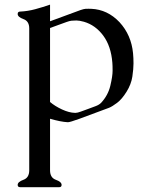

<svg xmlns="http://www.w3.org/2000/svg" viewBox="-20 -504 624 811"><path d="M542 -278.8Q543.9 -258.8 543.9 -236.1Q543.9 -213.4 539.1 -180.7Q534.2 -147.9 514.6 -116.5Q495.1 -85 474.6 -69.6Q454.1 -54.2 440.9 -48.8Q355.5 -16.6 315.4 -2.2Q275.4 12.2 267.6 12.2H265.6Q236.8 10.7 191.4 -2.4V215.3Q191.4 246.6 215.8 255.4Q240.2 264.2 240.2 276.9Q240.2 286.6 230.5 286.6H64.9Q54.7 286.6 54.7 276.9Q54.7 264.2 79.1 255.4Q103.5 246.6 103.5 215.3V-383.8Q103.5 -414.6 79.1 -423.3Q54.7 -432.1 54.7 -444.8Q54.7 -455.1 64.9 -455.1Q97.2 -456.5 128.7 -465.1Q160.2 -473.6 191.4 -484.4V-414.1L319.8 -461.4Q334 -466.3 341.8 -466.8Q349.6 -467.3 354.5 -467Q359.4 -466.8 365.2 -466.8Q434.1 -463.9 484.9 -410.2Q534.7 -356 542 -278.8ZM299.3 -27.3Q307.1 -27.3 321 -32.5Q335 -37.6 352.3 -43.9Q369.6 -50.3 384 -55.7Q398.4 -61 407.2 -69.8Q436.5 -101.6 446 -141.8Q455.6 -182.1 455.6 -205.1Q455.6 -228 454.6 -238.8Q449.2 -308.6 416.3 -353.3Q383.3 -397.9 334.5 -412.1Q314.9 -417.5 302.5 -417.5Q290 -417.5 281.7 -416.5Q273.4 -415.5 261.2 -411.1Q249 -406.7 228.3 -399.2Q207.5 -391.6 191.4 -385.7V-73.2Q211.9 -55.7 241.9 -41.7Q272 -27.8 296.4 -27.3Z"/></svg>

Font: Caudex
Style: Regular
Weight: 400
Version: Version 1.04